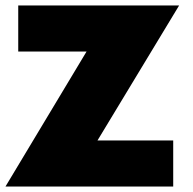

<svg xmlns="http://www.w3.org/2000/svg" viewBox="-25 -680 704 700"><path d="M41.5 -660H628L330.5 -168H606.5V0H-5L290.5 -492H41.5Z"/></svg>

Font: League Spartan Black
Style: Regular
Weight: 900
Foundry: The League of Moveable Type
Version: Version 2.002